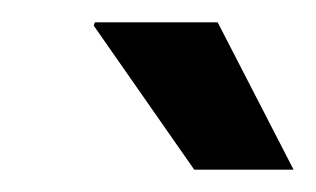

<svg xmlns="http://www.w3.org/2000/svg" viewBox="-20 -743 283 172"><path d="M154 -591 64 -720 65 -723H175L243 -591Z"/></svg>

Font: Archivo Narrow SemiBold
Style: Italic
Weight: 600
Italic angle: -8°
Designer: Hector Gatti
Foundry: Omnibus-Type
Version: Version 3.002